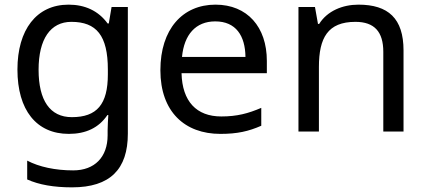

<svg xmlns="http://www.w3.org/2000/svg" viewBox="-20 -566 1837 826"><path d="M275 -546C137 -546 55 -438 55 -267C55 -92 137 10 276 10C349 10 405 -16 442 -71H446C445 -59 443 -21 443 -5V16C443 110 387 167 295 167C218 167 148 152 97 125V206C148 229 212 240 290 240C454 240 530 162 530 9V-536H460L448 -465H443C403 -520 345 -546 275 -546ZM287 -472C395 -472 444 -413 444 -267V-246C444 -117 397 -62 289 -62C195 -62 146 -134 146 -266C146 -398 197 -472 287 -472Z M907 -546C765 -546 670 -440 670 -264C670 -85 775 10 928 10C1001 10 1049 -1 1104 -25V-102C1048 -78 1000 -65 932 -65C825 -65 764 -130 761 -251H1128V-304C1128 -450 1044 -546 907 -546ZM906 -474C995 -474 1035 -412 1036 -321H763C772 -417 822 -474 906 -474Z M1522 -546C1454 -546 1388 -519 1353 -463H1348L1335 -536H1264V0H1352V-278C1352 -403 1390 -472 1509 -472C1591 -472 1629 -429 1629 -343V0H1716V-349C1716 -487 1650 -546 1522 -546Z"/></svg>

Font: Noto Sans Psalter Pahlavi
Style: Regular
Weight: 400
Designer: Monotype Design Team
Foundry: Monotype Imaging Inc.
Version: Version 2.002